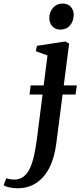

<svg xmlns="http://www.w3.org/2000/svg" viewBox="-143 -776 442 1051"><path d="M-45.5 254.5Q-70 254.5 -91.2 250Q-112.5 245.5 -123 237.5L-108.5 199.5Q-101 202.5 -88.8 204.8Q-76.5 207 -66 207Q-35.5 207 -14.5 191Q6.5 175 20.5 145.5Q34.5 116 43.5 75Q52.5 34 59 -15.5L90 -258.5H18.5L25 -308.5H96L117 -472.5L53 -495.5L59 -525L214 -549L235.5 -537.5L206 -308.5H277.5L270.5 -258.5H199.5L165 10.5Q154.5 91 125.8 145.2Q97 199.5 53.2 227Q9.5 254.5 -45.5 254.5ZM186.5 -614Q160 -614 143.2 -632.2Q126.5 -650.5 127 -677.5Q127.5 -711.5 147.8 -734Q168 -756.5 200 -756.5Q228.5 -756.5 244.5 -738.5Q260.5 -720.5 260.5 -695.5Q260 -660 240.2 -637Q220.5 -614 186.5 -614Z"/></svg>

Font: Merriweather 60pt Medium
Style: Italic
Weight: 500
Italic angle: -7.8°
Version: Version 2.101